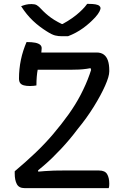

<svg xmlns="http://www.w3.org/2000/svg" viewBox="-20 -971 640 991"><path d="M541 0H107Q78 0 67 -20.5Q56 -41 56 -75V-87Q112 -134 161.5 -181Q211 -228 254 -278.5Q297 -329 335 -382Q352 -406 367.5 -431Q383 -456 396.5 -482Q410 -508 421.5 -534Q433 -560 442.5 -587Q452 -614 460 -642L457 -589L441 -639L474 -624Q449 -619 428.5 -616Q408 -613 387.5 -612Q367 -611 344 -611H155Q141 -611 131.5 -620.5Q122 -630 117.5 -644.5Q113 -659 112.5 -674Q112 -689 116 -700H479Q501 -700 515.5 -689.5Q530 -679 537 -658.5Q544 -638 544 -608V-602Q544 -577 522.5 -528.5Q501 -480 464.5 -421Q428 -362 381 -305Q360 -277 339 -252Q318 -227 296 -203.5Q274 -180 251.5 -158Q229 -136 205 -115.5Q181 -95 155 -74L174 -115L179 -69L152 -83Q186 -86 212 -88Q238 -90 259.5 -90.5Q281 -91 303 -91H491Q522 -91 533 -72Q544 -53 544 -24Q544 -17 543.5 -11Q543 -5 541 0ZM168 -530Q162 -529 153.5 -528Q145 -527 135 -527Q116 -527 103 -530.5Q90 -534 84 -542.5Q78 -551 78 -566Q78 -590 80.5 -614.5Q83 -639 88 -663Q93 -687 100.5 -710Q108 -733 117 -754Q145 -754 162 -750.5Q179 -747 187.5 -739.5Q196 -732 195 -720Q195 -702 188.5 -676Q182 -650 175 -614Q168 -578 168 -530ZM331 -784Q326 -784 320.5 -784Q315 -784 309.5 -784Q304 -784 299 -784Q281 -784 264.5 -788Q248 -792 220 -810Q204 -820 186 -833.5Q168 -847 151 -863Q134 -879 118.5 -898Q103 -917 89 -939Q102 -944 114 -947Q126 -950 143 -950Q160 -950 169.5 -944.5Q179 -939 191 -926Q215 -900 244 -879Q273 -858 325 -835L268 -847Q284 -847 300.5 -847Q317 -847 334 -847L278 -834Q336 -863 373 -893Q410 -923 430 -951H436Q459 -951 473 -948.5Q487 -946 493 -940.5Q499 -935 499 -929Q499 -923 493 -911Q487 -899 472 -882Q458 -867 442.5 -853Q427 -839 409 -826Q391 -813 371.5 -802.5Q352 -792 331 -784Z"/></svg>

Font: Recursive Casual
Style: Regular
Weight: 400
Version: Version 1.047